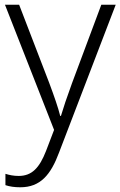

<svg xmlns="http://www.w3.org/2000/svg" viewBox="-20 -645 510 813"><path d="M1 -625 209 -95 175 -6C147 66 115 100 59 100C37 100 19 96 3 91V139C21 145 41 148 66 148C151 148 195 95 230 1L470 -625H409L285 -293C264 -236 247 -185 238 -154H235C226 -190 210 -236 188 -295L61 -625Z"/></svg>

Font: Noto Sans Telugu UI Light
Style: Regular
Weight: 300
Designer: Jelle Bosma - Monotype Design Team
Foundry: Monotype Imaging Inc.
Version: Version 2.005